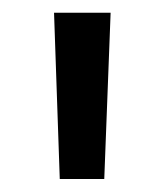

<svg xmlns="http://www.w3.org/2000/svg" viewBox="-20 -680 259 302"><path d="M144 -398.5H74L65 -660H154Z"/></svg>

Font: Anek Gujarati Expanded
Style: Regular
Weight: 400
Width: 7
Designer: Mrunmayee Ghaisas (Gujarati), Yesha Goshar (Latin)
Foundry: Ek Type
Version: Version 1.003